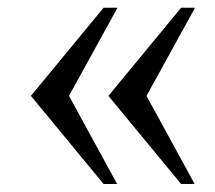

<svg xmlns="http://www.w3.org/2000/svg" viewBox="-20 -500 544 485"><path d="M154.3 -257.8 275.9 -35.2H241.7L58.1 -257.8L241.7 -480.5H276.9ZM350.1 -257.8 471.7 -35.2H437.5L253.9 -257.8L437.5 -480.5H472.7Z"/></svg>

Font: Arian AMU Serif
Style: Regular
Weight: 400
Designer: Ruben Hakobyan (Tarumian)
Foundry: Ruben Hakobyan (Tarumian)
Version: Version 1.002